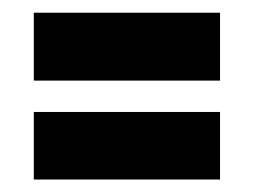

<svg xmlns="http://www.w3.org/2000/svg" viewBox="-20 -414 412 308"><path d="M34.2 -284.7V-393.6H333V-284.7ZM34.2 -126V-234.4H333V-126Z"/></svg>

Font: Oswald-Bold
Style: Bold
Weight: 700
Designer: vernon adams
Foundry: vernon adams
Version: Version 2.002; ttfautohint (v0.92.18-e454-dirty) -l 8 -r 50 